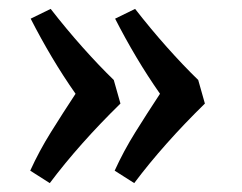

<svg xmlns="http://www.w3.org/2000/svg" viewBox="-20 -469 545 432"><path d="M282 -57 238 -85Q258 -129 284.5 -171.5Q311 -214 340 -258Q312 -298 287 -340Q262 -382 239 -427L284 -449Q319 -404 355.5 -363Q392 -322 426 -289L441 -236Q395 -191 355 -146Q315 -101 282 -57ZM92 -57 48 -85Q68 -129 94.5 -171.5Q121 -214 150 -258Q122 -298 97 -340Q72 -382 49 -427L94 -449Q129 -404 165.5 -363Q202 -322 236 -289L251 -236Q205 -191 165 -146Q125 -101 92 -57Z"/></svg>

Font: Jaini
Style: Regular
Weight: 400
Designer: Maithili Shingre, Girish Dalvi (Devanagari), Taresh Vohra (Latin)
Foundry: Ek Type
Version: Version 2.000; ttfautohint (v1.8.4.7-5d5b)